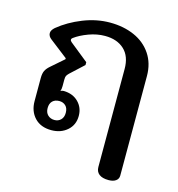

<svg xmlns="http://www.w3.org/2000/svg" viewBox="-108 -655 853 920"><g transform="rotate(15 318.5 -195.5)"><path d="M450 122V-364Q450 -427 414.5 -460Q379 -493 319 -493Q279 -493 238.5 -478Q198 -463 171 -443Q165 -439 165 -433Q165 -428 172 -422L264 -348V-334L198 -273Q190 -265 187 -259Q184 -253 184 -240V-208Q184 -192 180 -183Q187 -187 196 -187Q241 -186 268.5 -158.5Q296 -131 296 -90Q296 -45 264.5 -17.5Q233 10 186 10Q133 10 103 -22Q73 -54 73 -104V-218Q73 -241 79.5 -254.5Q86 -268 101 -281L164 -336V-341L75 -410Q59 -422 59 -438Q59 -452 76 -467Q126 -508 192.5 -534.5Q259 -561 326 -561Q393 -561 446.5 -537.5Q500 -514 531 -468Q562 -422 562 -359V135Q562 151 549 160.5Q536 170 513 170Q482 170 466 157.5Q450 145 450 122ZM232 -88Q232 -111 219.5 -123Q207 -135 188 -135Q167 -135 154.5 -123Q142 -111 142 -88Q142 -66 155 -53.5Q168 -41 188 -41Q207 -41 219.5 -53.5Q232 -66 232 -88Z"/></g></svg>

Font: Maitree Semibold
Style: Regular
Weight: 600
Designer: CadsonDemak Team
Foundry: CadsonDemak
Version: Version 1.010